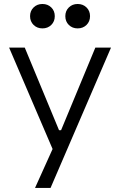

<svg xmlns="http://www.w3.org/2000/svg" viewBox="-20 -720 588 940"><path d="M446.8 -487H523.5L227.5 200H151.5L279 -82.5ZM101.2 -487 269 -82.5H279L446.8 -487H523.5L227.5 200L252 43.5L24.5 -487ZM127.2 -640.8Q127.2 -666.8 144.5 -683.6Q161.8 -700.5 187.8 -700.5Q213.8 -700.5 231 -683.6Q248.2 -666.8 248.2 -640.8Q248.2 -614.8 231 -597.9Q213.8 -581 187.8 -581Q161.8 -581 144.5 -597.9Q127.2 -614.8 127.2 -640.8ZM299.8 -640.8Q299.8 -666.8 317 -683.6Q334.2 -700.5 360.2 -700.5Q386.2 -700.5 403.5 -683.6Q420.8 -666.8 420.8 -640.8Q420.8 -614.8 403.5 -597.9Q386.2 -581 360.2 -581Q334.2 -581 317 -597.9Q299.8 -614.8 299.8 -640.8Z"/></svg>

Font: Space Grotesk Variable
Style: Regular
Weight: 400
Designer: Florian Karsten (Space Grotesk), Colophon Foundry (Space Mono)
Foundry: Florian Karsten
Version: Version 1.106